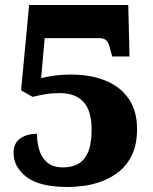

<svg xmlns="http://www.w3.org/2000/svg" viewBox="-20 -735 609 765"><path d="M251 10Q137 10 85.5 -30Q34 -70 34 -126Q34 -165 61 -183.5Q88 -202 127 -202Q127 -174 135 -142.5Q143 -111 166 -89.5Q189 -68 232 -68Q264 -68 289.5 -81Q315 -94 330 -127Q345 -160 345 -219Q345 -293 313 -328.5Q281 -364 218 -364Q186 -364 160 -359.5Q134 -355 110 -349L64 -375L96 -715H491L496 -510H427L417 -547Q413 -564 404 -573.5Q395 -583 376 -583H158L144 -424Q165 -429 196 -433.5Q227 -438 262 -438Q341 -438 400 -414Q459 -390 492.5 -342Q526 -294 526 -221Q526 -161 507 -120Q488 -79 457 -53.5Q426 -28 389.5 -14Q353 0 316.5 5Q280 10 251 10Z"/></svg>

Font: Noto Serif Sinhala Black
Style: Regular
Weight: 900
Designer: Jelle Bosma - Monotype Design Team
Foundry: Monotype Imaging Inc.
Version: Version 2.007; ttfautohint (v1.8.4.7-5d5b)